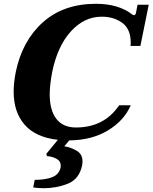

<svg xmlns="http://www.w3.org/2000/svg" viewBox="-20 -730 804 1012"><path d="M668 -488 669 -505Q669 -577 624.5 -609.5Q580 -642 516 -642Q424 -642 353.5 -564.5Q283 -487 255 -350Q242 -280 242 -233Q242 -148 277.5 -103Q313 -58 380 -58Q529 -58 608 -175H669Q635 -95 549.5 -43Q464 9 345 10L319 41Q355 47 385 65Q415 83 415 122Q415 127 413 141Q398 214 338 238Q278 262 211 262Q182 262 155 258L163 218Q220 218 256 203.5Q292 189 300 151V143Q300 118 276 106Q252 94 228 93L224 81L285 7Q168 -6 110 -72.5Q52 -139 52 -247Q52 -293 63 -350Q97 -515 206 -612.5Q315 -710 486 -710Q605 -710 678 -653Q681 -650 686 -650Q693 -650 696 -659L705 -705H764L720 -488Z"/></svg>

Font: Taviraj ExtraBold
Style: Italic
Weight: 800
Italic angle: -12°
Designer: Katatrad Team
Foundry: CadsonDemak
Version: Version 1.001